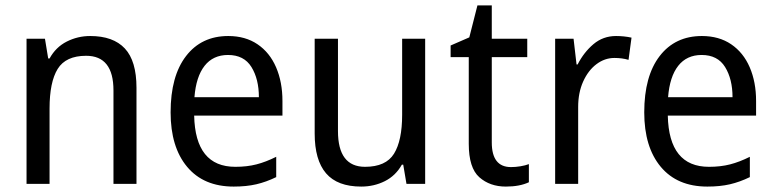

<svg xmlns="http://www.w3.org/2000/svg" viewBox="-20 -772 2858 709"><path d="M313 -639Q398 -639 441 -593Q484 -547 484 -448V-93H399V-438Q399 -566 298 -566Q223 -566 193 -517.5Q163 -469 163 -371V-93H78V-629H146L158 -556H163Q186 -598 226.5 -618.5Q267 -639 313 -639Z M823 -639Q886 -639 931 -608.5Q976 -578 999.5 -523.5Q1023 -469 1023 -399V-345H697Q701 -156 849 -156Q892 -156 927 -165Q962 -174 1000 -193V-118Q963 -100 926.5 -91.5Q890 -83 843 -83Q732 -83 671 -156Q610 -229 610 -357Q610 -491 667 -565Q724 -639 823 -639ZM822 -569Q767 -569 735.5 -529Q704 -489 698 -413H936Q936 -480 908.5 -524.5Q881 -569 822 -569Z M1550 -629V-93H1481L1469 -164H1464Q1441 -123 1401 -103Q1361 -83 1314 -83Q1226 -83 1184 -132Q1142 -181 1142 -279V-629H1228V-288Q1228 -156 1328 -156Q1405 -156 1435 -204.5Q1465 -253 1465 -348V-629Z M1867 -155Q1884 -155 1902 -158Q1920 -161 1933 -166V-99Q1899 -83 1848 -83Q1789 -83 1750 -117.5Q1711 -152 1711 -241V-561H1644V-604L1713 -634L1743 -752H1796V-629H1927V-561H1796V-246Q1796 -155 1867 -155Z M2255 -639Q2269 -639 2284 -637.5Q2299 -636 2312 -633L2301 -551Q2277 -558 2249 -558Q2213 -558 2182.5 -535Q2152 -512 2133.5 -471Q2115 -430 2115 -377V-93H2030V-629H2098L2109 -534H2113Q2136 -579 2171.5 -609Q2207 -639 2255 -639Z M2572 -639Q2635 -639 2680 -608.5Q2725 -578 2748.5 -523.5Q2772 -469 2772 -399V-345H2446Q2450 -156 2598 -156Q2641 -156 2676 -165Q2711 -174 2749 -193V-118Q2712 -100 2675.5 -91.5Q2639 -83 2592 -83Q2481 -83 2420 -156Q2359 -229 2359 -357Q2359 -491 2416 -565Q2473 -639 2572 -639ZM2571 -569Q2516 -569 2484.5 -529Q2453 -489 2447 -413H2685Q2685 -480 2657.5 -524.5Q2630 -569 2571 -569Z"/></svg>

Font: Noto Sans Kannada UI SemiCondensed
Style: Regular
Weight: 400
Width: 4
Designer: Jelle Bosma - Monotype Design Team
Foundry: Monotype Imaging Inc.
Version: Version 2.005; ttfautohint (v1.8.4.7-5d5b)